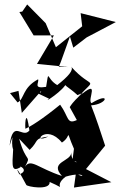

<svg xmlns="http://www.w3.org/2000/svg" viewBox="-20 -809 540 862"><path d="M63 -401 78 -302 164 -400C173 -380 91 -417 200 -366C167 -340 270 -404 280 -440C257 -427 285 -422 328 -382C382 -405 326 -381 293 -328L325 -270C279 -249 290 -284 250 -339C169 -273 119 -242 94 -231C91 -264 99 -324 112 -223C80 -184 38 -278 23 -155C48 -231 26 -173 39 -138C34 -60 32 -36 72 -58C62 -69 114 -45 67 -26C46 -66 63 -46 98 21C100 29 206 48 203 8C294 47 211 32 275 -16C366 -43 364 0 321 -32L312 33L480 9L366 -50L452 -155C432 -216 412 -278 389 -336C462 -341 478 -399 391 -346C368 -359 438 -466 330 -372C417 -470 397 -401 299 -510C313 -496 286 -465 237 -427C187 -456 201 -504 187 -419C126 -409 157 -438 151 -453C79 -414 91 -366 59 -349L25 -391ZM113 -136C158 -179 128 -186 197 -196C119 -158 185 -258 258 -169C305 -199 270 -237 312 -141L305 -87C350 -81 300 -66 300 -125C301 -83 199 -84 258 -19C150 -54 118 -100 92 -60C122 -117 98 -71 66 -186ZM244 -509 253 -531 294 -645 309 -595 369 -641 500 -710 342 -750 349 -691 231 -597 185 -705 102 -789 80 -757 67 -755 131 -650H222L146 -522L286 -508Z"/></svg>

Font: Charger Distortion
Style: 2
Weight: 400
Designer: Jasper
Foundry: Cannot Into Space Fonts
Version: Version 0.98